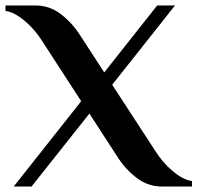

<svg xmlns="http://www.w3.org/2000/svg" viewBox="-33 -680 720 700"><path d="M263 -311 121 -530Q95 -572 57 -604Q19 -636 -13 -640V-660H97Q148 -660 189.5 -628Q231 -596 260 -550L347 -416L540 -660H605L376 -371L533 -130Q559 -88 597 -56Q635 -24 667 -20V0H557Q506 0 464.5 -32Q423 -64 394 -110L293 -266L82 0H17Z"/></svg>

Font: Philosopher
Style: Bold
Weight: 700
Designer: Jovanny Lemonad
Foundry: Jovanny Lemonad
Version: Version 2.000